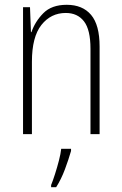

<svg xmlns="http://www.w3.org/2000/svg" viewBox="-20 -559 507 800"><path d="M258 -539Q324 -539 359.5 -497Q395 -455 395 -365V0H357V-356Q357 -435 330 -470Q303 -505 254 -505Q192 -505 152.5 -455Q113 -405 113 -302V0H76V-529H105L109 -425H111Q126 -469 160.5 -504Q195 -539 258 -539ZM276 70Q266 105 250.5 146.5Q235 188 214 221H193V212Q200 195 209 167Q218 139 225.5 110Q233 81 235 61H276Z"/></svg>

Font: Noto Sans Khmer Condensed ExtraLight
Style: Regular
Weight: 200
Width: 3
Designer: Danh Hong and the Monotype Design Team
Foundry: Monotype Imaging Inc.
Version: Version 2.004; ttfautohint (v1.8.4.7-5d5b)